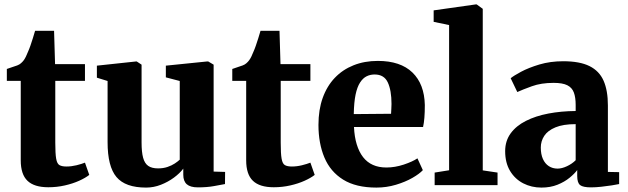

<svg xmlns="http://www.w3.org/2000/svg" viewBox="-20 -839 2844 870"><path d="M199 9.5Q135 9.5 104.5 -19.8Q74 -49 74 -112.5V-472.5H11V-526.5Q23 -531 35.2 -534.8Q47.5 -538.5 58 -542.5Q68.5 -546.5 75 -552.5Q82.5 -559 87.8 -566.2Q93 -573.5 97.5 -582.8Q102 -592 106.5 -603.5Q112 -615.5 117.8 -632Q123.5 -648.5 129 -666.2Q134.5 -684 139 -699.5H225L229.5 -548.5H365V-472.5H230.5V-192.5Q230.5 -143 234.5 -120Q238.5 -97 249.5 -90.8Q260.5 -84.5 281 -84.5Q303.5 -84.5 326.8 -90.2Q350 -96 365 -102L384.5 -46.5Q367.5 -33 338.8 -20Q310 -7 274 1.2Q238 9.5 199 9.5Z M877 10Q842.5 10 826.5 -4Q810.5 -18 810.5 -47V-75Q795 -54 768.2 -34.2Q741.5 -14.5 709 -1.8Q676.5 11 642 11Q548 11 507.8 -36.8Q467.5 -84.5 467.5 -195V-472L419 -487V-541.5L596.5 -560.5H599.5L621.5 -546V-193.5Q621.5 -150 628.5 -124.2Q635.5 -98.5 651.8 -87.2Q668 -76 696 -76Q720 -76 739 -82.5Q758 -89 772 -98.2Q786 -107.5 794.5 -115.5V-472L731.5 -488.5V-541.5L918.5 -560.5H923.5L948 -546V-61.5L1000 -60L999.5 -5Q981.5 -1.5 949.8 4.2Q918 10 877 10Z M1220.5 9.5Q1156.5 9.5 1126 -19.8Q1095.5 -49 1095.5 -112.5V-472.5H1032.5V-526.5Q1044.5 -531 1056.8 -534.8Q1069 -538.5 1079.5 -542.5Q1090 -546.5 1096.5 -552.5Q1104 -559 1109.2 -566.2Q1114.5 -573.5 1119 -582.8Q1123.5 -592 1128 -603.5Q1133.5 -615.5 1139.2 -632Q1145 -648.5 1150.5 -666.2Q1156 -684 1160.5 -699.5H1246.5L1251 -548.5H1386.5V-472.5H1252V-192.5Q1252 -143 1256 -120Q1260 -97 1271 -90.8Q1282 -84.5 1302.5 -84.5Q1325 -84.5 1348.2 -90.2Q1371.5 -96 1386.5 -102L1406 -46.5Q1389 -33 1360.2 -20Q1331.5 -7 1295.5 1.2Q1259.5 9.5 1220.5 9.5Z M1685.5 11Q1593 11 1535 -25Q1477 -61 1450 -125.2Q1423 -189.5 1423 -273Q1423 -341.5 1442.2 -395.2Q1461.5 -449 1497 -486.2Q1532.5 -523.5 1582 -543.2Q1631.5 -563 1692 -563Q1794.5 -563 1848.8 -510.5Q1903 -458 1905 -363Q1905 -330 1903 -305.5Q1901 -281 1897 -263.5H1584Q1586 -219 1596.5 -184.8Q1607 -150.5 1625.2 -127Q1643.5 -103.5 1669.8 -91.8Q1696 -80 1731 -80Q1769.5 -80 1809.5 -93.2Q1849.5 -106.5 1871.5 -121.5L1896 -68Q1881 -51.5 1848.8 -33Q1816.5 -14.5 1774 -1.8Q1731.5 11 1685.5 11ZM1583 -322 1752 -323.5Q1752.5 -334.5 1753.2 -345.8Q1754 -357 1754 -368Q1754 -429.5 1737.2 -465.5Q1720.5 -501.5 1677.5 -501.5Q1657.5 -501.5 1641 -493.2Q1624.5 -485 1611.5 -465Q1598.5 -445 1591.2 -410.2Q1584 -375.5 1583 -322Z M2015 -67.5V-725.5L1945 -740V-792L2135.5 -819H2140L2167.5 -799V-67L2234.5 -57V0H1949.5V-57Z M2433.5 11Q2388.5 11 2351 -8.2Q2313.5 -27.5 2291.2 -64.5Q2269 -101.5 2269 -154Q2269 -200.5 2294 -234.8Q2319 -269 2363 -291.2Q2407 -313.5 2464.8 -324.5Q2522.5 -335.5 2588.5 -336V-363.5Q2588.5 -398 2580.2 -420Q2572 -442 2550.5 -452.8Q2529 -463.5 2488.5 -463.5Q2432 -463.5 2390 -448.2Q2348 -433 2324 -422L2294 -484.5Q2307 -495.5 2341 -513.8Q2375 -532 2424.2 -546.8Q2473.5 -561.5 2532 -561.5Q2607 -561.5 2651.2 -539.5Q2695.5 -517.5 2715 -473.2Q2734.5 -429 2734.5 -361V-60L2785.5 -59V-5Q2774 -2.5 2752 1Q2730 4.5 2704.8 7.2Q2679.5 10 2658 10Q2622 10 2608.8 -0.2Q2595.5 -10.5 2595.5 -41.5V-68.5Q2584 -52.5 2561.2 -33.8Q2538.5 -15 2506.2 -2Q2474 11 2433.5 11ZM2506.5 -75Q2526 -75 2549 -85.8Q2572 -96.5 2588.5 -113V-276.5Q2532 -276.5 2497 -262Q2462 -247.5 2446.2 -223.5Q2430.5 -199.5 2430.5 -170.5Q2430.5 -140 2440 -118.8Q2449.5 -97.5 2466.8 -86.2Q2484 -75 2506.5 -75Z"/></svg>

Font: Merriweather 36pt ExtraBold
Style: Regular
Weight: 800
Designer: Eben Sorkin
Foundry: Eben Sorkin
Version: Version 2.100